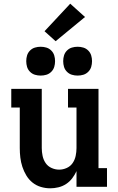

<svg xmlns="http://www.w3.org/2000/svg" viewBox="-20 -1011 640 1039"><path d="M252 8Q226 8 201 0.5Q176 -7 156 -23Q136 -39 122.5 -61.5Q109 -84 101 -108.5Q93 -133 90 -158.5Q87 -184 87 -210V-429H41V-530H206V-210Q206 -189 210.5 -167.5Q215 -146 227 -128.5Q239 -111 259 -102Q279 -93 300 -93Q321 -93 341 -102Q361 -111 373 -128.5Q385 -146 389.5 -167.5Q394 -189 394 -210V-429H348V-530H513V-101H559V0H394V-85Q385 -65 371 -46.5Q357 -28 338 -15.5Q319 -3 296.5 2.5Q274 8 252 8ZM400 -602Q384 -602 369 -606.5Q354 -611 342.5 -622.5Q331 -634 326.5 -649Q322 -664 322 -680Q322 -696 326.5 -711Q331 -726 342.5 -737.5Q354 -749 369 -753.5Q384 -758 400 -758Q416 -758 431 -753.5Q446 -749 457.5 -737.5Q469 -726 473.5 -711Q478 -696 478 -680Q478 -664 473.5 -649Q469 -634 457.5 -622.5Q446 -611 431 -606.5Q416 -602 400 -602ZM200 -602Q184 -602 169 -606.5Q154 -611 142.5 -622.5Q131 -634 126.5 -649Q122 -664 122 -680Q122 -696 126.5 -711Q131 -726 142.5 -737.5Q154 -749 169 -753.5Q184 -758 200 -758Q216 -758 231 -753.5Q246 -749 257.5 -737.5Q269 -726 273.5 -711Q278 -696 278 -680Q278 -664 273.5 -649Q269 -634 257.5 -622.5Q246 -611 231 -606.5Q216 -602 200 -602ZM281 -788 221 -842 360 -991 440 -919Z"/></svg>

Font: Iosevka Slab Extended
Style: Bold
Weight: 700
Width: 7
Monospace: yes
Designer: Belleve Invis
Foundry: Belleve Invis
Version: Version 11.1.0; ttfautohint (v1.8.3)